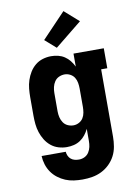

<svg xmlns="http://www.w3.org/2000/svg" viewBox="-106 -856 811 1136"><g transform="rotate(-10 300.0 -287.5)"><path d="M296 213Q270 213 244 209.5Q218 206 194 196Q170 186 149 170Q128 154 113 132.5Q98 111 90 85.5Q82 60 81 34H226Q227 47 232.5 59Q238 71 248 79Q258 87 270.5 90Q283 93 296 93Q314 93 330 85Q346 77 355.5 62Q365 47 368.5 30Q372 13 372 -5V-78Q363 -59 349.5 -42Q336 -25 318.5 -13.5Q301 -2 280.5 3Q260 8 238 8Q213 8 188 0.5Q163 -7 143 -23.5Q123 -40 109.5 -62Q96 -84 88 -108.5Q80 -133 77.5 -158.5Q75 -184 75 -210V-320Q75 -346 77.5 -371.5Q80 -397 88 -421.5Q96 -446 109.5 -468Q123 -490 143 -506.5Q163 -523 188 -530.5Q213 -538 238 -538Q260 -538 280.5 -533Q301 -528 318.5 -516.5Q336 -505 349.5 -488Q363 -471 372 -452V-530H554V-410H517V-5Q517 24 512 53.5Q507 83 493.5 109Q480 135 458.5 156Q437 177 410.5 190Q384 203 355 208Q326 213 296 213ZM299 -112Q316 -112 332 -120.5Q348 -129 357 -143.5Q366 -158 369 -175.5Q372 -193 372 -210V-320Q372 -337 369 -354.5Q366 -372 357 -386.5Q348 -401 332 -409.5Q316 -418 299 -418Q281 -418 264.5 -410.5Q248 -403 238 -388Q228 -373 224 -355.5Q220 -338 220 -320V-210Q220 -192 224 -174.5Q228 -157 238 -142Q248 -127 264.5 -119.5Q281 -112 299 -112ZM281 -581 215 -639 357 -788 443 -712Z"/></g></svg>

Font: Iosevka Slab Heavy Extended
Style: Regular
Weight: 900
Width: 7
Monospace: yes
Designer: Belleve Invis
Foundry: Belleve Invis
Version: Version 11.1.0; ttfautohint (v1.8.3)